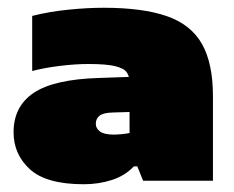

<svg xmlns="http://www.w3.org/2000/svg" viewBox="-20 -771 603 495"><path d="M196 -296Q99.5 -296 57.2 -334.5Q15 -373 15 -430Q15 -497 67.2 -531.8Q119.5 -566.5 235 -570L349 -574L372 -484L272 -481Q246.5 -480.5 236.8 -472.8Q227 -465 227 -452Q227 -440 237.8 -432Q248.5 -424 273 -424Q281.5 -424 292.5 -425Q303.5 -426 314 -428V-559Q314 -574 306.8 -584.5Q299.5 -595 276.8 -600.5Q254 -606 208 -606Q174.5 -606 135.2 -601.2Q96 -596.5 63 -588V-730Q109 -741.5 157.8 -746.2Q206.5 -751 247 -751Q347.5 -751 409.8 -729.5Q472 -708 500.5 -658Q529 -608 529 -523V-305H349L334 -342H325Q302.5 -318 268.5 -307Q234.5 -296 196 -296Z"/></svg>

Font: Encode Sans SC Expanded Black
Style: Regular
Weight: 900
Width: 7
Designer: Multiple Designers
Foundry: Impallari Type
Version: Version 3.002